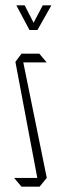

<svg xmlns="http://www.w3.org/2000/svg" viewBox="-20 -703 230 723"><path d="M65 -468 61 -501H128L155 -469V-468ZM121 -30 38 -470 61 -501 156 -34V-33ZM61 0 34 -32V-33H156L129 0ZM91 -590 42 -682V-683H73L120 -591ZM92 -590 141 -683H173V-682L121 -590Z"/></svg>

Font: Foldit ExtraLight
Style: Regular
Weight: 250
Version: Version 1.003